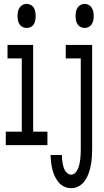

<svg xmlns="http://www.w3.org/2000/svg" viewBox="-20 -753 540 996"><path d="M118 -608Q107 -608 97 -613Q87 -618 81 -627.5Q75 -637 73 -648Q71 -659 71 -670Q71 -681 73 -692Q75 -703 81 -712.5Q87 -722 97 -727.5Q107 -733 118 -733Q129 -733 139.5 -727.5Q150 -722 155.5 -712.5Q161 -703 163 -692Q165 -681 165 -670Q165 -659 163 -648Q161 -637 155.5 -627.5Q150 -618 139.5 -613Q129 -608 118 -608ZM10 0V-70H93V-450H19V-520H152V-70H226V0ZM419 -608Q408 -608 398 -613Q388 -618 382 -627.5Q376 -637 374 -648Q372 -659 372 -670Q372 -681 374 -692Q376 -703 382 -712.5Q388 -722 398 -727.5Q408 -733 419 -733Q430 -733 440 -727.5Q450 -722 456 -712.5Q462 -703 464 -692Q466 -681 466 -670Q466 -659 464 -648Q462 -637 456 -627.5Q450 -618 440 -613Q430 -608 419 -608ZM349 223Q330 223 313 215Q296 207 284 192.5Q272 178 264 161Q256 144 251.5 125.5Q247 107 245 88.5Q243 70 242 51H301Q301 61 302 71.5Q303 82 304.5 92Q306 102 309 112Q312 122 317 131Q322 140 330.5 146.5Q339 153 349 153Q362 153 371 143Q380 133 385 121Q390 109 392.5 96.5Q395 84 396.5 71.5Q398 59 398.5 46Q399 33 399 20V-450H321V-520H458V20Q458 41 456.5 62.5Q455 84 451 105Q447 126 440 146Q433 166 420.5 184Q408 202 389.5 212.5Q371 223 349 223Z"/></svg>

Font: Iosevka Curly Slab
Style: Regular
Weight: 400
Monospace: yes
Designer: Belleve Invis
Foundry: Belleve Invis
Version: Version 22.1.2; ttfautohint (v1.8.4)